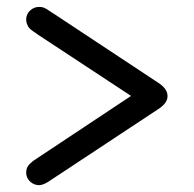

<svg xmlns="http://www.w3.org/2000/svg" viewBox="-20 -585 565 559"><path d="M56.2 -83Q56.2 -89.8 58.6 -95.9Q61 -102.1 65.4 -106.4Q69.8 -110.8 73.5 -114Q77.1 -117.2 83.5 -121.1Q89.8 -125 90.8 -126L360.8 -305.2V-306.2L90.8 -483.9Q89.8 -484.9 84.5 -488.5Q79.1 -492.2 76.7 -493.7Q74.2 -495.1 69.1 -499.5Q64 -503.9 62 -507.6Q60.1 -511.2 58.1 -516.6Q56.2 -522 56.2 -527.8Q56.2 -543.9 67.6 -554.4Q79.1 -564.9 94.2 -564.9Q101.1 -564.9 106.9 -563Q112.8 -561 122.8 -554Q132.8 -546.9 133.8 -546.9L439 -345.2Q467.8 -327.1 467.8 -305.2Q467.8 -284.2 439 -266.1L121.1 -56.2Q106 -46.4 94.2 -45.9Q79.1 -45.9 67.6 -56.4Q56.2 -66.9 56.2 -83Z"/></svg>

Font: CMU Typewriter Text
Style: Bold
Weight: 700
Version: Version 0.7.0